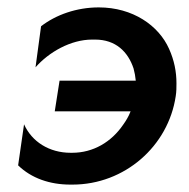

<svg xmlns="http://www.w3.org/2000/svg" viewBox="-20 -490 510 519"><path d="M141 -272 128 -189H333C328 -176 321 -164 313 -153C281 -106 232 -77 175 -77C174 -77 172 -77 171 -77C113 -77 66 -107 45 -154L29 -43C65 -8 115 9 170 9C172 9 174 9 176 9C317 9 435 -95 455 -230C457 -242 457 -254 457 -265C457 -296 451 -327 437 -358C409 -421 339 -470 247 -470C187 -470 131 -450 91 -419L76 -308C112 -349 171 -383 229 -383C232 -383 234 -383 237 -383C293 -383 326 -350 341 -305C344 -294 346 -283 347 -272Z"/></svg>

Font: Jost Medium
Style: Italic
Weight: 500
Italic angle: -5°
Version: Version 3.710